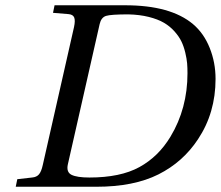

<svg xmlns="http://www.w3.org/2000/svg" viewBox="-20 -712 842 732"><path d="M40 0 45.9 -28.8 102.1 -35.2Q119.6 -36.6 128.7 -47.4Q137.7 -58.1 143.1 -83L262.2 -608.9Q267.6 -633.8 262.9 -645.3Q258.3 -656.7 241.2 -658.2L182.1 -663.1L188 -691.9H457Q630.4 -691.9 715.8 -620.1Q757.3 -585 779.5 -529.3Q801.8 -473.6 801.8 -411.1Q801.8 -281.7 734.9 -181.2Q677.7 -94.2 584 -47.1Q490.2 0 347.2 0ZM238.8 -85.9Q231.9 -55.7 252.9 -45.4Q273.9 -35.2 320.8 -35.2Q439 -35.2 511.5 -75Q584 -114.7 629.9 -190.9Q694.8 -298.3 694.8 -433.1Q694.8 -453.1 693.4 -470.7Q691.9 -488.3 686.3 -511.7Q680.7 -535.2 671.6 -554Q662.6 -572.8 645.3 -592.3Q627.9 -611.8 605 -625.2Q582 -638.7 547.1 -647.5Q512.2 -656.2 469.2 -657.2Q402.8 -657.2 384.3 -651.4Q365.7 -645.5 359.9 -620.1Z"/></svg>

Font: Linguistics Pro
Style: Italic
Weight: 400
Italic angle: -12°
Designer: Stefan Peev, Context Ltd
Foundry: Stefan Peev, Context Ltd
Version: Version 001.000